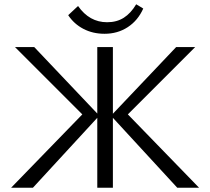

<svg xmlns="http://www.w3.org/2000/svg" viewBox="-20 -878 983 898"><path d="M508 -327V0H435V-327L134 0H32L365 -343L50 -658H140L435 -347V-658H508V-346L804 -658H893L578 -343L911 0H809ZM345 -850Q398 -774 481 -774Q526 -774 559 -795Q592 -816 617 -858L650 -838Q625 -782 577.5 -751Q530 -720 469 -720Q414 -720 370 -743Q326 -766 299 -807Z"/></svg>

Font: QiushuiShotai Bright
Style: Regular
Weight: 400
Designer: Christian Thalmann (Catharsis Fonts)
Version: Version 1.250;